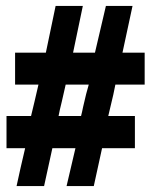

<svg xmlns="http://www.w3.org/2000/svg" viewBox="-20 -629 510 649"><path d="M325 -128 297 0H205L235 -128H157L129 0H36Q49 -61 65 -128H2V-237H85Q89 -254 97 -287Q106 -325 110 -343H31V-451H135L168 -609H260L227 -451H301L338 -609H428L394 -451H469V-343H370Q367 -327 363 -309Q352 -261 346 -237H436V-128ZM202 -343Q198 -325 189 -286Q181 -254 178 -237H254Q257 -248 261 -268Q272 -317 280 -343Z"/></svg>

Font: Tajawal ExtraBold
Style: Regular
Weight: 800
Designer: Boutros Fonts
Foundry: Created by Boutros International 2017
Version: Version 1.700